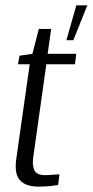

<svg xmlns="http://www.w3.org/2000/svg" viewBox="-20 -696 346 717"><path d="M125 1Q103 1 86 -4Q69 -9 57 -20.5Q45 -32 41 -50.5Q37 -69 40 -97L91 -456H47L53 -488L101 -495L125 -588H171L158 -495H265L260 -456H153L104 -108Q100 -80 108 -61Q116 -42 149 -42Q162 -42 178.5 -43.5Q195 -45 202 -45L197 -5Q192 -5 181 -3Q170 -1 155 0Q140 1 125 1ZM228 -546 265 -676H306L254 -546Z"/></svg>

Font: Alumni Sans
Style: Italic
Weight: 400
Italic angle: -8°
Version: Version 1.016